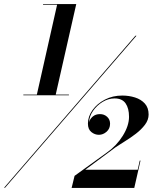

<svg xmlns="http://www.w3.org/2000/svg" viewBox="-37 -826 753 947"><path d="M78.1 -359.4H144.8L244.6 -802.5H175.3V-805.9H339.1L237.8 -359.4H303V-356H78.1ZM630.9 -649.9H636.2L-12.2 100.1H-17.1ZM402.3 -222.9Q406.2 -238.8 420.3 -251Q434.3 -263.2 456.3 -263.2Q476.8 -263.2 491.3 -250Q505.9 -236.8 505.9 -215.8Q505.9 -191.2 488.5 -176.1Q471.2 -161.1 450.9 -161.1Q430.4 -161.1 413.6 -174.7Q396.7 -188.2 396.7 -216.3Q396.7 -251.5 419.3 -283.1Q441.9 -314.7 480.3 -334.7Q518.8 -354.7 565.9 -354.7Q599.1 -354.7 628.9 -345.3Q658.7 -335.9 677.4 -315.3Q696 -294.7 696 -261.2Q696 -234.6 678 -210.7Q659.9 -186.8 633.1 -166.3Q606.2 -145.8 579.2 -129.2Q552.2 -112.5 534.4 -100.6L383.5 11.2H642.1L652.3 -33.9H656L625.2 101.1H316.2L330.8 41.3L490 -73.5Q538.1 -107.2 568.7 -156.5Q599.4 -205.8 599.4 -250Q599.4 -291.7 582.4 -316.2Q565.4 -340.6 528.1 -340.6Q497.6 -340.6 469.1 -323.4Q440.7 -306.2 422 -279.2Q403.3 -252.2 402.3 -222.9Z"/></svg>

Font: Bodoni* 36
Style: Bold Italic
Weight: 700
Italic angle: -13°
Version: Version 2.000; ttfautohint (v1.8.1)